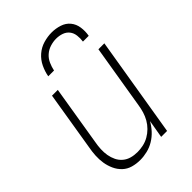

<svg xmlns="http://www.w3.org/2000/svg" viewBox="-220 -836 939 939"><g transform="rotate(-45 250.0 -366.0)"><path d="M182 8Q155 8 130.5 1Q106 -6 88 -23Q70 -40 59.5 -63Q49 -86 45 -111Q41 -136 42.5 -162.5Q44 -189 49 -215L99 -520H139L88 -209Q84 -188 83 -166Q82 -144 85.5 -123.5Q89 -103 98 -84.5Q107 -66 122.5 -53Q138 -40 158 -34.5Q178 -29 200 -29Q220 -29 240.5 -33.5Q261 -38 279.5 -48.5Q298 -59 313.5 -74.5Q329 -90 339.5 -108.5Q350 -127 356 -147Q362 -167 365 -187L420 -520H461L375 0H334L350 -93Q337 -70 319 -50.5Q301 -31 278.5 -17.5Q256 -4 231 2Q206 8 182 8ZM153 -600Q158 -628 171 -655.5Q184 -683 207 -703Q230 -723 259 -731.5Q288 -740 316 -740Q344 -740 370.5 -731.5Q397 -723 413.5 -703Q430 -683 434 -655.5Q438 -628 433 -600H393Q396 -620 393.5 -640.5Q391 -661 379.5 -675.5Q368 -690 349.5 -696.5Q331 -703 310 -703Q290 -703 269 -696.5Q248 -690 231.5 -675.5Q215 -661 206 -640.5Q197 -620 193 -600Z"/></g></svg>

Font: Iosevka SS04 XLt Obl
Style: Regular
Weight: 200
Italic angle: -9°
Monospace: yes
Designer: Belleve Invis
Foundry: Belleve Invis
Version: Version 19.0.0; ttfautohint (v1.8.4)